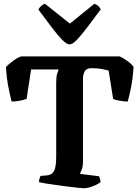

<svg xmlns="http://www.w3.org/2000/svg" viewBox="-20 -1005 745 1025"><path d="M428 0Q421 0 397 -2.5Q373 -5 341.5 -9Q310 -13 278 -17.5Q246 -22 221.5 -26Q197 -30 188 -33Q188 -42 191 -52Q194 -62 197 -66L233 -69Q259 -72 269.5 -94.5Q280 -117 280 -168V-562Q280 -595 285 -611Q290 -627 294 -634H146L122 -477Q110 -472 86.5 -467.5Q63 -463 42 -463Q36 -485 25.5 -536.5Q15 -588 12 -648Q26 -662 50 -680Q74 -698 93 -704H619Q638 -695 660 -679.5Q682 -664 693 -648Q689 -585 679.5 -538.5Q670 -492 662 -463Q641 -463 618 -467.5Q595 -472 584 -477L560 -628Q547 -632 523.5 -636.5Q500 -641 469 -641Q441 -641 432 -624Q423 -607 423 -583V-143Q423 -119 417 -101.5Q411 -84 406 -77L509 -64Q510 -61 513 -53Q516 -45 517 -33Q501 -20 473.5 -10Q446 0 428 0ZM352 -768Q336 -768 311.5 -793Q287 -818 255 -860.5Q223 -903 185 -954Q190 -964 199.5 -973Q209 -982 220 -985L353 -879L484 -985Q508 -976 518 -955Q479 -903 447 -860.5Q415 -818 391 -793Q367 -768 352 -768Z"/></svg>

Font: Texturina
Style: Bold
Weight: 700
Designer: Guillermo Torres Carreño
Foundry: Omnibus-Type
Version: Version 1.002; ttfautohint (v1.8.3)